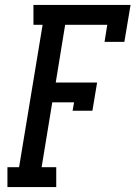

<svg xmlns="http://www.w3.org/2000/svg" viewBox="-20 -755 547 775"><path d="M10 0V-80H57L152 -655H115V-735H507L482 -586H402L413 -655H243L205 -422H372L353 -308H273L279 -342H191L148 -80H207V0Z"/></svg>

Font: Iosevka Curly Slab MdObl
Style: Regular
Weight: 500
Italic angle: -9°
Monospace: yes
Designer: Belleve Invis
Foundry: Belleve Invis
Version: Version 11.0.0; ttfautohint (v1.8.3)